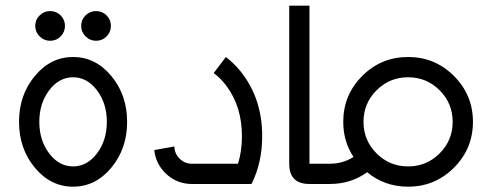

<svg xmlns="http://www.w3.org/2000/svg" viewBox="-20 -665 1778 694"><path d="M244.1 9.8Q163.1 9.8 106 -58.8Q48.8 -127.4 48.8 -224.6Q48.8 -321.8 106 -390.4Q163.1 -459 244.1 -459Q325.2 -459 382.3 -390.4Q439.5 -321.8 439.5 -224.6Q439.5 -127.4 382.3 -58.8Q325.2 9.8 244.1 9.8ZM244.1 -63.5Q294.9 -63.5 330.6 -110.6Q366.2 -157.7 366.2 -224.6Q366.2 -291.5 330.6 -338.6Q294.9 -385.7 244.1 -385.7Q193.4 -385.7 157.7 -338.6Q122.1 -291.5 122.1 -224.6Q122.1 -157.7 157.7 -110.6Q193.4 -63.5 244.1 -63.5ZM161.1 -517.6Q139.2 -517.6 123.3 -533.4Q107.4 -549.3 107.4 -571.3Q107.4 -593.8 123.3 -609.4Q139.2 -625 161.1 -625Q183.6 -625 199.2 -609.4Q214.8 -593.8 214.8 -571.3Q214.8 -549.3 199.2 -533.4Q183.6 -517.6 161.1 -517.6ZM327.1 -517.6Q305.2 -517.6 289.3 -533.4Q273.4 -549.3 273.4 -571.3Q273.4 -593.8 289.3 -609.4Q305.2 -625 327.1 -625Q349.6 -625 365.2 -609.4Q380.9 -593.8 380.9 -571.3Q380.9 -549.3 365.2 -533.4Q349.6 -517.6 327.1 -517.6Z M673.8 0Q617.2 0 577.1 -40Q542.5 -74.7 537.6 -122.6L610.4 -135.7Q610.8 -109.9 628.9 -91.8Q647.5 -73.2 673.8 -73.2H840.3Q854.5 -119.1 854.5 -172.9Q854.5 -280.3 797.4 -356Q776.4 -383.3 752.4 -400.9L796.4 -459Q824.2 -438 849.1 -407.7Q927.7 -310.1 927.7 -172.9Q927.7 -76.7 889.2 0Z M1171.9 0H1098.6Q1025.4 0 1025.4 -73.2V-644.5H1098.6V-73.2H1171.9Z M1455.1 -63.5Q1522 -63.5 1569.1 -110.6Q1616.2 -157.7 1616.2 -224.6Q1616.2 -291.5 1569.1 -338.6Q1522 -385.7 1455.1 -385.7Q1388.2 -385.7 1341.1 -338.6Q1293.9 -291.5 1293.9 -224.6Q1293.9 -157.7 1341.1 -110.6Q1388.2 -63.5 1455.1 -63.5ZM1455.1 9.8Q1370.1 9.8 1307.1 -42.5Q1248.5 0 1171.9 0V-73.2Q1219.7 -73.2 1257.8 -97.7Q1220.7 -153.3 1220.7 -224.6Q1220.7 -321.8 1289.3 -390.4Q1357.9 -459 1455.1 -459Q1552.2 -459 1620.8 -390.4Q1689.5 -321.8 1689.5 -224.6Q1689.5 -127.4 1620.8 -58.8Q1552.2 9.8 1455.1 9.8Z"/></svg>

Font: Catrinity
Style: Regular
Weight: 400
Designer: Alexander Lange
Foundry: High-Logic / Made with FontCreator
Version: Version 2.090;May 20, 2024;FontCreator 15.0.0.2974 64-bit